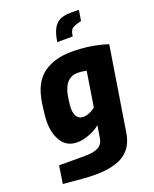

<svg xmlns="http://www.w3.org/2000/svg" viewBox="-181 -876 969 1212"><g transform="rotate(-20 304.0 -270.0)"><path d="M31 222 49 103H221Q280 103 311.5 87Q343 71 350 29L363 -53Q338 -30 292.5 -12Q247 6 208 6Q139 6 104.5 -47.5Q70 -101 70 -181Q70 -221 83 -308Q104 -438 179 -491Q254 -544 366 -544Q437 -544 500 -533.5Q563 -523 608 -507L518 56Q503 150 436.5 193.5Q370 237 243 237Q199 237 159 233ZM380 -165 417 -399Q382 -406 356 -406Q317 -406 289.5 -378Q262 -350 251 -289L248 -267Q242 -230 242 -211Q242 -172 256.5 -152Q271 -132 298 -132Q338 -132 380 -165ZM445 -777H502L491 -706L463 -698Q434 -690 423.5 -678Q413 -666 408 -632H304Q316 -710 347 -743.5Q378 -777 445 -777Z"/></g></svg>

Font: Exo ExtraBold
Style: Italic
Weight: 800
Italic angle: -9°
Designer: Natanael Gama
Foundry: Natanael Gama
Version: Version 1.500; ttfautohint (v1.6)